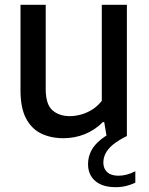

<svg xmlns="http://www.w3.org/2000/svg" viewBox="-20 -564 616 796"><path d="M243 9Q191.5 9 151.2 -10.2Q111 -29.5 88 -73Q65 -116.5 65 -189V-544H169.5V-195Q169.5 -131.5 197.2 -107Q225 -82.5 269.5 -82.5Q291.5 -82.5 315.5 -89Q339.5 -95.5 362 -109.5Q384.5 -123.5 402 -146V-544H506V0L422.5 4L412 -58H406.5Q373.5 -24.5 331.5 -7.8Q289.5 9 243 9ZM460 212Q404.5 212 374.8 186.2Q345 160.5 345 116.5Q345 87.5 357.8 62Q370.5 36.5 399.2 13.5Q428 -9.5 476 -30.5L506 0Q469.5 18 448.2 35.8Q427 53.5 417.8 71.8Q408.5 90 408.5 110Q408.5 135.5 424.8 150Q441 164.5 471 164.5Q487.5 164.5 505 160Q522.5 155.5 541 146V193.5Q524 201.5 503.5 206.8Q483 212 460 212Z"/></svg>

Font: Encode Sans Condensed Thin Medium
Style: Regular
Weight: 500
Version: Version 3.002